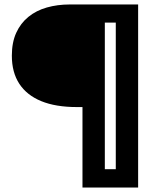

<svg xmlns="http://www.w3.org/2000/svg" viewBox="-20 -680 714 859"><path d="M349 159V-201H324Q229 -201 164.5 -227.5Q100 -254 66.5 -305Q33 -356 33 -431Q33 -490 52.5 -533Q72 -576 107 -604.5Q142 -633 189.5 -646.5Q237 -660 292 -660H449V159ZM389 159V77H564V159ZM498 159V-660H598V159ZM370 -579V-660H585V-579Z"/></svg>

Font: Bricolage Grotesque 20pt SemiBold
Style: Regular
Weight: 600
Version: Version 1.001;gftools[0.9.33.dev8+g029e19f]